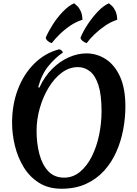

<svg xmlns="http://www.w3.org/2000/svg" viewBox="-20 -1131 842 1176"><path d="M357 25Q277 25 219.5 -11Q162 -47 125.5 -106.5Q89 -166 71.5 -237.5Q54 -309 54 -379Q54 -490 89.5 -583.5Q125 -677 190 -741.5Q255 -806 342 -829Q350 -828 357 -822Q364 -816 365 -809Q319 -778 277 -727Q235 -676 214 -597L221 -594Q253 -663 300 -709.5Q347 -756 401.5 -780Q456 -804 509 -804Q573 -804 627.5 -769Q682 -734 715 -662Q748 -590 748 -479Q748 -409 734.5 -337Q721 -265 692 -200Q663 -135 617 -84.5Q571 -34 506.5 -4.5Q442 25 357 25ZM373 -43Q427 -43 470 -78.5Q513 -114 542.5 -173Q572 -232 587 -304Q602 -376 602 -450Q602 -550 583 -609Q564 -668 531 -694Q498 -720 457 -720Q404 -720 358 -685.5Q312 -651 277.5 -594Q243 -537 223.5 -468Q204 -399 204 -330Q204 -252 221.5 -186.5Q239 -121 276 -82Q313 -43 373 -43ZM260 -900Q275 -936 302.5 -979.5Q330 -1023 365 -1059.5Q400 -1096 434 -1111Q441 -1106 453 -1094.5Q465 -1083 474.5 -1062.5Q484 -1042 485 -1010Q446 -998 410 -973.5Q374 -949 345 -920.5Q316 -892 297 -867Q284 -870 273 -879.5Q262 -889 260 -900ZM473 -900Q488 -937 516 -980Q544 -1023 578.5 -1059.5Q613 -1096 647 -1111Q654 -1106 666 -1094.5Q678 -1083 687.5 -1062.5Q697 -1042 698 -1010Q660 -998 624 -973.5Q588 -949 558.5 -920.5Q529 -892 511 -867Q497 -871 486 -880Q475 -889 473 -900Z"/></svg>

Font: Merienda SemiBold
Style: Regular
Weight: 600
Designer: Eduardo Rodriguez Tunni
Foundry: Eduardo Rodriguez Tunni
Version: Version 2.001; ttfautohint (v1.8.4.7-5d5b)